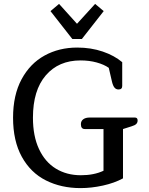

<svg xmlns="http://www.w3.org/2000/svg" viewBox="-20 -952 765 985"><path d="M400 -752H351L239 -895L283 -932L375 -830L468 -932L512 -895ZM47 -348Q47 -464 90.5 -545Q134 -626 208.5 -667Q283 -708 376 -708Q447 -708 507 -687.5Q567 -667 607 -633V-511Q607 -493 588 -493Q575 -493 567 -503Q559 -513 554 -535L538 -604Q514 -621 476 -631.5Q438 -642 393 -642Q281 -642 215 -565.5Q149 -489 149 -348Q149 -254 180 -187.5Q211 -121 266.5 -87Q322 -53 395 -53Q462 -53 511 -76V-290H415Q395 -290 395 -315Q395 -331 407 -340Q419 -349 440 -349H672Q686 -349 686 -334Q686 -323 679 -316Q672 -309 655 -304L611 -290V-37Q567 -13 508 0Q449 13 393 13Q294 13 215.5 -26.5Q137 -66 92 -147.5Q47 -229 47 -348Z"/></svg>

Font: Maitree Medium
Style: Regular
Weight: 500
Designer: CadsonDemak Team
Foundry: CadsonDemak
Version: Version 1.010